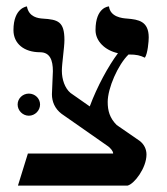

<svg xmlns="http://www.w3.org/2000/svg" viewBox="-20 -579 520 599"><path d="M344 -189C322 -211 316 -234 316 -261C316 -304 348 -377 381 -409C407 -409 417 -406 432 -399C441 -412 444 -451 444 -462C444 -513 412 -518 377 -521C361 -522 324 -526 320 -559C320 -559 278 -558 278 -485C278 -451 307 -422 348 -413C318 -373 283 -309 260 -247L200 -289C182 -304 173 -332 173 -358C173 -381 181 -431 181 -454C181 -512 161 -518 113 -521C100 -522 70 -525 64 -559C64 -559 22 -555 22 -485C22 -443 55 -416 105 -416C136 -416 145 -391 145 -357L142 -285C142 -262 151 -240 172 -224L318 -122C325 -116 333 -108 333 -100H67L36 0H378C399 -5 437 -55 437 -97C437 -113 430 -129 415 -140ZM35 -253C35 -234 51 -218 70 -218C89 -218 105 -234 105 -253C105 -272 89 -287 70 -287C51 -287 35 -272 35 -253Z"/></svg>

Font: Libertinus Serif
Style: Regular
Weight: 400
Designer: Philipp H. Poll, Khaled Hosny
Foundry: Caleb Maclennan
Version: Version 7.050;RELEASE